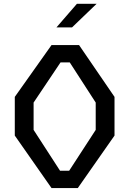

<svg xmlns="http://www.w3.org/2000/svg" viewBox="-20 -960 660 980"><path d="M347.5 -820 473 -940.5H372.5L268 -820ZM243 0H377L564.5 -268V-465.5L383.5 -730H243L55.5 -465.5V-268ZM286.5 -88.5 151.5 -297V-436.5L289 -641.5H336L468.5 -436.5V-297L333 -88.5Z"/></svg>

Font: FontWithASyntaxHighlighterNightOwl
Style: Regular
Weight: 400
Designer: Riley Cran & the Lettermatic Team
Foundry: Lettermatic
Version: Version 1.000 (FontWithASyntaxHighlighterNightOwl)